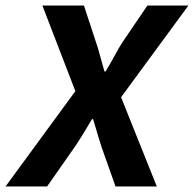

<svg xmlns="http://www.w3.org/2000/svg" viewBox="-51 -673 700 693"><path d="M-31 0 221 -344 102 -653H252L295 -522Q302 -503 310 -472.5Q318 -442 326 -415H330Q346 -441 363 -472.5Q380 -504 392 -522L481 -653H629L386 -322L515 0H366L316 -141Q312 -153 306.5 -171Q301 -189 295.5 -208Q290 -227 285 -243H281Q265 -216 248 -188Q231 -160 217 -140L119 0Z"/></svg>

Font: Source Code Pro ExtraLight
Style: Bold Italic
Weight: 700
Italic angle: -11°
Monospace: yes
Version: Version 1.016;hotconv 1.0.116;makeotfexe 2.5.65601